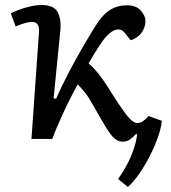

<svg xmlns="http://www.w3.org/2000/svg" viewBox="-20 -552 678 763"><path d="M203 -160Q224 -208 252.5 -262.5Q281 -317 309.5 -366Q338 -415 357 -445Q387 -494 417 -512.5Q447 -531 484 -531Q521 -531 539.5 -510Q558 -489 558 -469Q558 -444 543 -422.5Q528 -401 499 -392L477 -420Q465 -435 451 -435Q440 -435 428 -428.5Q416 -422 400 -405Q389 -392 370.5 -363.5Q352 -335 332 -300Q347 -287 359.5 -273Q372 -259 387.5 -237.5Q403 -216 425 -180Q456 -131 475 -105.5Q494 -80 505.5 -71.5Q517 -63 524 -63Q538 -63 548.5 -70.5Q559 -78 570 -91L623 -72Q621 -45 608 -8Q595 29 575.5 67.5Q556 106 533 139Q510 172 488 191L449 159Q467 135 483.5 104.5Q500 74 511 41.5Q522 9 525 -18L520 -19Q508 -6 496 2.5Q484 11 467 11Q451 11 436.5 -0.5Q422 -12 402 -44.5Q382 -77 347 -139Q333 -165 318 -183.5Q303 -202 289 -217Q255 -155 228 -96Q201 -37 188 0H105L135 -425Q138 -465 106 -465Q87 -465 42 -447L23 -499Q35 -505 55.5 -513Q76 -521 100 -526.5Q124 -532 146 -532Q195 -532 209.5 -503Q224 -474 220 -433L193 -161Z"/></svg>

Font: Literata 7pt
Style: Italic
Weight: 400
Italic angle: -2°
Designer: Latin by Veronika Burian and Jose Scaglione. Greek by Irene Vlachou. Cyrillic by Vera Evstafieva
Foundry: TypeTogether
Version: Version 3.002